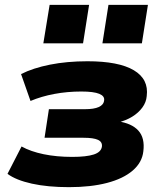

<svg xmlns="http://www.w3.org/2000/svg" viewBox="-20 -762 673 793"><path d="M265 11Q177 11 111.5 -3.5Q46 -18 11 -44L69 -157Q107 -136 160.5 -125Q214 -114 278 -114Q337 -114 367.5 -124Q398 -134 401 -157Q403 -176 384.5 -184.5Q366 -193 325 -193H164L182 -311H331Q368 -311 388 -320Q408 -329 410 -347Q413 -365 390 -374.5Q367 -384 316 -384Q258 -384 204.5 -374Q151 -364 106 -345L67 -456Q116 -481 186.5 -495Q257 -509 341 -509Q470 -509 532.5 -472Q595 -435 586 -365Q584 -340 568 -318Q552 -296 526 -280Q500 -264 464 -255L466 -261Q524 -253 551.5 -222.5Q579 -192 572 -137Q567 -91 528 -57.5Q489 -24 422 -6.5Q355 11 265 11ZM403 -583 428 -742H591L566 -583ZM159 -583 185 -742H348L323 -583Z"/></svg>

Font: Nunito Sans 10pt SemiExpanded Black
Style: Italic
Weight: 900
Width: 6
Italic angle: -9°
Designer: Vernon Adams
Foundry: Vernon Adams
Version: Version 3.101;gftools[0.9.27]